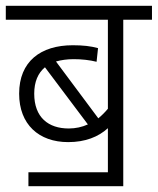

<svg xmlns="http://www.w3.org/2000/svg" viewBox="-20 -642 544 662"><path d="M78 -48V0H405V-574H504V-622H0V-574H352V-267C342 -255 331 -244 319 -234L173 -430C191 -435 211 -438 234 -438C262 -438 289 -435 313 -429L318 -476C293 -483 266 -486 231 -486C120 -486 46 -430 46 -319C46 -213 114 -152 215 -152C274 -152 319 -170 352 -200V-48ZM98 -319C98 -360 111 -390 135 -410L283 -213C263 -204 241 -199 217 -199C147 -199 98 -237 98 -319Z"/></svg>

Font: Noto Sans Devanagari SemiCondensed Light
Style: Regular
Weight: 300
Width: 4
Designer: Jelle Bosma - Monotype Design Team
Foundry: Monotype Imaging Inc.
Version: Version 2.004